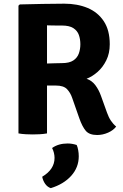

<svg xmlns="http://www.w3.org/2000/svg" viewBox="-20 -708 653 1019"><path d="M562.5 -473Q562.5 -425 544.2 -388Q526 -351 497.8 -326.2Q469.5 -301.5 439.5 -290Q467.5 -280.5 486 -256Q504.5 -231.5 516 -199L548 -110Q556.5 -85.5 568.8 -67.2Q581 -49 596.5 -36.5Q582.5 -17 554 -4.2Q525.5 8.5 495.5 8.5Q454 8.5 435.2 -13.8Q416.5 -36 401 -80L363 -188.5Q354 -215.5 335.8 -234.8Q317.5 -254 276.5 -254H167.5V-368.5Q187 -369.5 215.8 -370.5Q244.5 -371.5 270.5 -372.2Q296.5 -373 308.5 -373Q348 -373 369.2 -387.2Q390.5 -401.5 398.5 -424.5Q406.5 -447.5 406.5 -473Q406.5 -500 398.5 -522.5Q390.5 -545 369.2 -558.8Q348 -572.5 308.5 -572.5Q298 -572.5 285 -572.5Q272 -572.5 258 -572.8Q244 -573 229.5 -573.5V0Q210.5 3.5 190 4.5Q169.5 5.5 153.5 5.5Q139.5 5.5 118 4.5Q96.5 3.5 78 0V-678L85 -684.5Q148 -686 206.5 -687.2Q265 -688.5 321 -688.5Q390.5 -688.5 445 -665.8Q499.5 -643 531 -595.2Q562.5 -547.5 562.5 -473ZM387 61.5Q392 72 395 88.8Q398 105.5 398 121.5Q398 180.5 358 225Q318 269.5 249.5 290.5Q231.5 284.5 219.8 267.8Q208 251 204 230Q269.5 191 269.5 130Q269.5 117 266.2 103.5Q263 90 256.5 77.5Q290 53.5 339 53.5Q363 53.5 387 61.5Z"/></svg>

Font: Signika Negative
Style: Bold
Weight: 700
Designer: Anna Giedry
Foundry: Anna Giedry
Version: Version 2.001